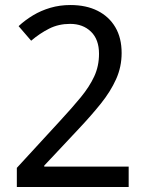

<svg xmlns="http://www.w3.org/2000/svg" viewBox="-20 -744 591 764"><path d="M47 -76 218 -262Q267 -315 301.5 -357Q336 -399 355 -440Q374 -481 374 -530Q374 -587 342 -618Q310 -649 259 -649Q213 -649 175.5 -630Q138 -611 104 -582L54 -640Q80 -664 111.5 -683Q143 -702 180.5 -713Q218 -724 260 -724Q323 -724 368.5 -701Q414 -678 439 -635.5Q464 -593 464 -533Q464 -478 442 -429Q420 -380 381.5 -332Q343 -284 293 -231L156 -85V-81H492V0H47Z"/></svg>

Font: umalayalam05
Style: Book
Weight: 400
Designer: Jelle Bosma - Monotype Design Team
Foundry: Monotype Imaging Inc.
Version: Version 2.003